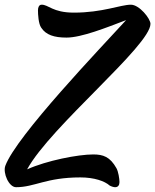

<svg xmlns="http://www.w3.org/2000/svg" viewBox="-32 -779 650 804"><path d="M35.2 4.9C113.8 4.9 160.6 -36.1 304.7 -36.1C362.8 -36.1 406.7 -20.5 427.2 -2C436.5 2.9 444.8 4.9 450.2 4.9C462.9 4.9 468.3 -4.4 468.3 -16.6C468.3 -30.3 463.4 -61 455.6 -74.7C428.7 -122.6 399.9 -132.3 358.4 -132.3C294.9 -132.3 164.1 -106.9 81.5 -69.8C179.7 -249.5 598.1 -587.9 598.1 -679.2C598.1 -700.7 551.8 -759.3 516.1 -759.3C472.7 -759.3 397.5 -726.1 277.3 -726.1C188 -726.1 170.9 -760.3 141.6 -759.3C131.8 -758.8 127 -749 127 -735.8C127 -719.7 128.9 -679.2 140.6 -663.1C160.2 -632.8 194.8 -621.6 246.6 -621.6C309.1 -621.6 413.1 -663.1 496.1 -694.8C392.6 -581.5 36.1 -209.5 -9.8 -84.5C-20.5 -54.7 4.9 4.9 35.2 4.9Z"/></svg>

Font: Courgette
Style: Regular
Weight: 400
Designer: Karolina Lach
Foundry: Karolina Lach
Version: Version 1.002